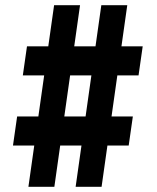

<svg xmlns="http://www.w3.org/2000/svg" viewBox="-20 -720 605 740"><path d="M30 -159 46 -271H492L476 -159ZM68 -429.5 84 -541.5H530L514 -429.5ZM89.5 0 188.5 -700H288.5L189.5 0ZM271.5 0 370.5 -700H470.5L371.5 0Z"/></svg>

Font: Science Gothic
Style: Regular
Weight: 400
Designer: Thomas Phinney, Vassil Kateliev, Brandon Buerkle
Foundry: Font Detective LLC
Version: Version 1.018